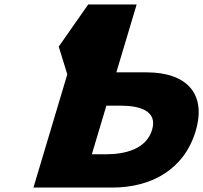

<svg xmlns="http://www.w3.org/2000/svg" viewBox="-20 -845 915 865"><path d="M130.7 0 283.2 -510 244.6 -635 377.5 -825H595.7L504.2 -519H640.9C819.5 -519 912.1 -424 861.3 -254C810.1 -83 664.3 0 485.7 0ZM459.3 -369 393.8 -150H457.9C547.5 -150 639.7 -175 665.1 -260C690.2 -344 613 -369 523.4 -369Z"/></svg>

Font: Hussar
Style: BdSuprExtOblThree
Weight: 700
Foundry: Cannot Into Space Fonts
Version: Version 2.00